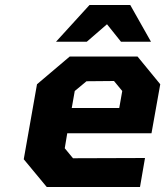

<svg xmlns="http://www.w3.org/2000/svg" viewBox="-20 -748 661 768"><path d="M204 -581 338 -728H501L584 -581H464L408 -651L327 -581ZM167 0 75 -111 128 -411 259 -522H530L621 -411L586 -215H249L239 -155L272 -115L560 -116L540 0ZM267 -316H457L469 -384L436 -424L326 -423L279 -384Z"/></svg>

Font: Tomorrow SemiBold
Style: Italic
Weight: 600
Italic angle: -10°
Designer: Tony de Marco, Monica Rizzolli
Foundry: Just in Type
Version: Version 2.002